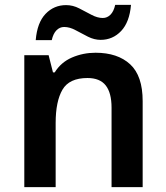

<svg xmlns="http://www.w3.org/2000/svg" viewBox="-20 -770 684 790"><path d="M373 -553Q464 -553 515.5 -505.5Q567 -458 567 -354V0H439V-327Q439 -388 415 -418.5Q391 -449 340 -449Q265 -449 237 -401Q209 -353 209 -264V0H80V-543H180L198 -472H205Q231 -514 276.5 -533.5Q322 -553 373 -553ZM127 -605Q133 -677 167.5 -713Q202 -749 252 -749Q280 -749 306 -735.5Q332 -722 356.5 -709Q381 -696 403 -696Q421 -696 434.5 -709.5Q448 -723 454 -750H519Q513 -679 478.5 -642.5Q444 -606 394 -606Q368 -606 342 -619Q316 -632 291.5 -645.5Q267 -659 244 -659Q226 -659 212.5 -645.5Q199 -632 193 -605Z"/></svg>

Font: Noto Sans NKo Unjoined SemiBold
Style: Regular
Weight: 600
Designer: Monotype Design Team
Foundry: Monotype Imaging Inc.
Version: Version 2.004